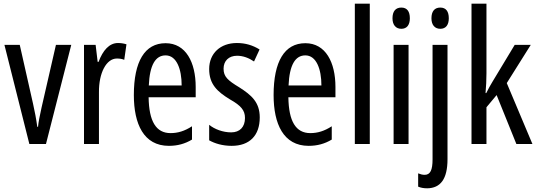

<svg xmlns="http://www.w3.org/2000/svg" viewBox="-20 -846 2908 1040"><path d="M139 -66H229L366 -603H283L205 -263C195 -219 188 -182 186 -159H182C176 -203 168 -244 159 -284L87 -603H4Z M619 -613C572 -613 537 -573 514 -511H509L498 -603H435V-66H516V-346C515 -451 556 -529 613 -529C628 -529 641 -527 653 -522L665 -606C649 -611 634 -613 619 -613Z M877 -612C764 -612 705 -513 705 -331C705 -175 758 -56 895 -56C941 -56 982 -67 1020 -90V-162C980 -136 943 -125 904 -125C825 -125 787 -189 785 -319H1040V-375C1040 -508 987 -612 877 -612ZM877 -546C937 -546 964 -471 964 -383H786C791 -494 822 -546 877 -546Z M1387 -210C1387 -292 1342 -331 1276 -373C1213 -411 1191 -431 1191 -474C1191 -516 1219 -544 1264 -544C1297 -544 1328 -532 1356 -513L1386 -578C1349 -601 1309 -613 1263 -613C1174 -613 1113 -557 1113 -472C1113 -389 1158 -349 1225 -308C1285 -274 1307 -249 1307 -207C1307 -158 1279 -129 1232 -129C1188 -129 1142 -146 1113 -170V-86C1143 -69 1185 -56 1235 -56C1331 -56 1387 -111 1387 -210Z M1634 -612C1521 -612 1462 -513 1462 -331C1462 -175 1515 -56 1652 -56C1698 -56 1739 -67 1777 -90V-162C1737 -136 1700 -125 1661 -125C1582 -125 1544 -189 1542 -319H1797V-375C1797 -508 1744 -612 1634 -612ZM1634 -546C1694 -546 1721 -471 1721 -383H1543C1548 -494 1579 -546 1634 -546Z M1983 -66V-826H1902V-66Z M2154 -805C2123 -805 2106 -785 2106 -747C2106 -711 2124 -690 2154 -690C2184 -690 2200 -711 2200 -747C2200 -784 2185 -805 2154 -805ZM2193 -603H2112V-66H2193Z M2317 -747C2317 -711 2335 -690 2365 -690C2395 -690 2411 -711 2411 -747C2411 -784 2396 -805 2365 -805C2334 -805 2317 -785 2317 -747ZM2294 174C2366 173 2404 124 2404 16V-603H2323V17C2323 75 2311 101 2280 101C2269 101 2257 98 2245 93V165C2259 171 2275 174 2294 174Z M2615 -449V-826H2534V-66H2615V-265L2670 -331L2777 -66H2864L2725 -396L2855 -603H2768L2648 -404C2636 -385 2625 -364 2614 -342H2610C2613 -377 2615 -412 2615 -449Z"/></svg>

Font: Noto Sans Malayalam UI ExtraCondensed
Style: Regular
Weight: 400
Width: 2
Designer: Jelle Bosma - Monotype Design Team
Foundry: Monotype Imaging Inc.
Version: Version 2.104